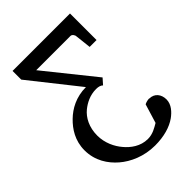

<svg xmlns="http://www.w3.org/2000/svg" viewBox="-257 -783 1125 1125"><g transform="rotate(-45 305.5 -220.0)"><path d="M515 10C503 10 485 15 477 20L441 138C413 154 384 173 343 173C282 173 235 137 205 101C174 65 147 11 147 -51C147 -120 175 -172 213 -203C243 -227 284 -249 335 -249C356 -249 370 -244 379 -235L410 -270L165 -575H449C461 -575 472 -560 472 -548L483 -450H540V-670H64V-598L301 -299C219 -299 157 -264 114 -222C72 -181 33 -123 33 -43C33 44 77 108 127 151C178 195 255 230 346 230C420 230 481 212 523 182C552 161 584 128 584 86C584 44 559 11 516 11Z"/></g></svg>

Font: Veleka
Style: Regular
Weight: 400
Designer: Stefan Peev, Context Ltd, 2016; SIL International, 1997-2014.
Foundry: Stefan Peev, Context Ltd, 2016
Version: Version 1.000